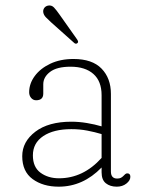

<svg xmlns="http://www.w3.org/2000/svg" viewBox="-20 -690 546 721"><path d="M63.5 -103.5Q63.5 -158 112.8 -195.5Q162 -233 248 -233Q276.5 -233 306.5 -228Q336.5 -223 361.5 -215.5V-332.5Q361.5 -385 330.8 -412.2Q300 -439.5 245 -439.5Q193.5 -439.5 168 -420Q142.5 -400.5 142.5 -373.5V-338.5Q142.5 -313.5 115.5 -313.5Q104.5 -313.5 97 -322.2Q89.5 -331 89.5 -343.5Q89.5 -376 110.5 -404.5Q131.5 -433 169 -450.8Q206.5 -468.5 256 -468.5Q326.5 -468.5 361.5 -432.2Q396.5 -396 396.5 -337.5V-46Q396.5 -19.5 420 -19.5Q428.5 -19.5 433.8 -22.2Q439 -25 442.5 -28.5Q446.5 -32.5 450 -35.8Q453.5 -39 458 -39Q469.5 -39 469.5 -26Q469.5 -12.5 454.8 -0.8Q440 11 418.5 11Q393.5 11 377.5 -1.8Q361.5 -14.5 361.5 -43V-61Q291.5 11 200.5 11Q141.5 11 102.5 -17.5Q63.5 -46 63.5 -103.5ZM103.5 -106.5Q103.5 -62.5 132 -41.5Q160.5 -20.5 201.5 -20.5Q292.5 -20.5 361.5 -97V-186.5Q336.5 -194 308 -199.5Q279.5 -205 248 -205Q181.5 -205 142.5 -179Q103.5 -153 103.5 -106.5ZM204.5 -634 269.5 -542Q272 -538.5 273 -534.5Q274 -530.5 270.5 -528Q265 -523.5 259 -528.5L171 -607Q160.5 -616.5 152.2 -625.2Q144 -634 142.5 -643.5Q141 -652.5 146 -659.8Q151 -667 160.5 -669Q173.5 -671.5 182.8 -661.8Q192 -652 204.5 -634Z"/></svg>

Font: Fraunces 9pt SuperSoft Thin
Style: Regular
Weight: 100
Version: Version 1.000;[b76b70a41]